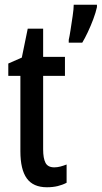

<svg xmlns="http://www.w3.org/2000/svg" viewBox="-20 -780 429 810"><path d="M209 -74Q222 -74 235 -77.5Q248 -81 261 -86V-9Q244 0 223.5 5Q203 10 178 10Q120 10 93 -27.5Q66 -65 66 -142V-460H15V-512L72 -537L97 -659H162V-540H254V-460H162V-150Q162 -112 172 -93Q182 -74 209 -74ZM389 -750Q384 -727 373.5 -699Q363 -671 350.5 -644.5Q338 -618 327 -600H270V-612Q273 -624 277.5 -653Q282 -682 286.5 -712.5Q291 -743 291 -760H389Z"/></svg>

Font: Noto Sans Lao Looped ExtraCondensed Medium
Style: Regular
Weight: 500
Width: 2
Designer: Mark Frömberg, Ben Mitchell
Foundry: The Fontpad Ltd
Version: Version 1.002; ttfautohint (v1.8.4.7-5d5b)